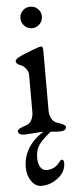

<svg xmlns="http://www.w3.org/2000/svg" viewBox="-61 -677 398 979"><g transform="rotate(-5 138.0 -187.5)"><path d="M101 127Q101 153 111.5 172.5Q122 192 144 192Q186 192 210 159Q219 146 224 146Q236 146 236 164Q236 208 197 239Q158 270 111 270Q80 270 59.5 240Q39 210 39 170Q39 60 150 -8H190Q140 31 120.5 58Q101 85 101 127ZM188 -591Q188 -568 172 -551.5Q156 -535 133 -535Q110 -535 94 -551.5Q78 -568 78 -591Q78 -613 94 -629Q110 -645 133 -645Q156 -645 172 -629Q188 -613 188 -591ZM97 -302Q97 -315 85 -331Q73 -347 56 -353Q35 -361 35 -374Q35 -386 64 -399Q74 -404 117.5 -421Q161 -438 168 -438Q176 -438 178 -432Q180 -426 180 -409V-108Q180 -87 189.5 -68.5Q199 -50 218 -44Q261 -31 261 -18Q261 2 227 2Q215 2 180.5 -1Q146 -4 139 -4Q129 -4 95 -1Q61 2 50 2Q15 2 15 -18Q15 -31 59 -44Q78 -50 87.5 -68.5Q97 -87 97 -108Z"/></g></svg>

Font: EB Garamond 08
Style: Regular
Weight: 400
Version: Version 0.016 ; ttfautohint (v1.5)